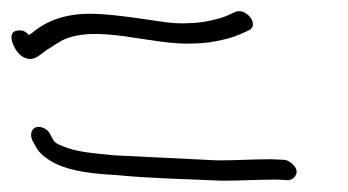

<svg xmlns="http://www.w3.org/2000/svg" viewBox="-74 -467 617 340"><path d="M-17 -219 -11 -208C-5 -196 7 -186 25 -177C54 -163 94 -159 132 -157C192 -151 255 -150 319 -147C355 -147 382 -149 415 -149L436 -148C445 -148 453 -157 451 -166C449 -174 437 -184 429 -184L406 -185C372 -185 347 -183 311 -183C249 -186 187 -189 127 -192C92 -196 62 -197 35 -209C27 -212 23 -215 21 -218L15 -229C13 -234 8 -238 4 -240C-14 -248 -23 -234 -17 -219ZM-36 -368C-17 -355 -6 -368 8 -378C16 -383 25 -389 35 -395C97 -426 194 -386 269 -390C299 -390 337 -399 355 -408L366 -413C387 -422 362 -454 343 -446L332 -441C318 -434 285 -426 260 -426C245 -425 229 -426 210 -429C175 -434 138 -440 104 -442C46 -446 9 -431 -18 -408C-20 -407 -22 -406 -23 -405C-28 -411 -34 -414 -41 -413C-65 -413 -50 -378 -36 -368Z"/></svg>

Font: Stray Cat
Style: OpObl
Weight: 400
Version: Version 1.0